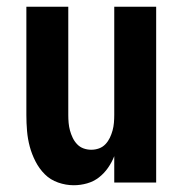

<svg xmlns="http://www.w3.org/2000/svg" viewBox="-20 -540 540 568"><path d="M198 8Q175 8 152 0Q129 -8 112.5 -24.5Q96 -41 85 -62.5Q74 -84 68 -106.5Q62 -129 60 -152.5Q58 -176 58 -200V-520H182V-200Q182 -188 183 -176.5Q184 -165 187 -154Q190 -143 195 -132.5Q200 -122 208 -113.5Q216 -105 227 -101Q238 -97 250 -97Q262 -97 273 -101Q284 -105 292 -113.5Q300 -122 305 -132.5Q310 -143 313 -154Q316 -165 317 -176.5Q318 -188 318 -200V-520H442V0H318V-78Q311 -60 299.5 -43.5Q288 -27 272.5 -15Q257 -3 237.5 2.5Q218 8 198 8Z"/></svg>

Font: Iosevka SS18 Extrabold
Style: Regular
Weight: 800
Monospace: yes
Designer: Belleve Invis
Foundry: Belleve Invis
Version: Version 25.1.1; ttfautohint (v1.8.4)